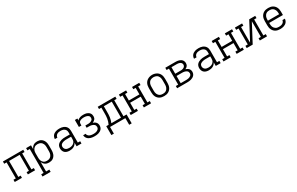

<svg xmlns="http://www.w3.org/2000/svg" viewBox="268 -2318 6663 4301"><g transform="rotate(-30 3600.0 -168.0)"><path d="M37 0V-58H98V-472H37V-530H563V-472H502V-58H563V0H377V-58H437V-472H163V-58H223V0Z M637 205V147H698V-472H637V-530H763V-430Q772 -454 788 -475.5Q804 -497 825.5 -511.5Q847 -526 872.5 -532Q898 -538 924 -538Q951 -538 978 -531.5Q1005 -525 1027.5 -510Q1050 -495 1066.5 -473.5Q1083 -452 1093 -426.5Q1103 -401 1106.5 -374Q1110 -347 1110 -320V-210Q1110 -183 1106.5 -156Q1103 -129 1093 -103.5Q1083 -78 1066.5 -56.5Q1050 -35 1027.5 -20Q1005 -5 978 1.5Q951 8 924 8Q898 8 872.5 2Q847 -4 825.5 -18.5Q804 -33 788 -54.5Q772 -76 763 -100V147H847V205ZM901 -50Q921 -50 941.5 -54.5Q962 -59 979.5 -69.5Q997 -80 1010 -95.5Q1023 -111 1031 -130Q1039 -149 1042 -169.5Q1045 -190 1045 -210V-320Q1045 -340 1042 -360.5Q1039 -381 1031 -400Q1023 -419 1010 -434.5Q997 -450 979.5 -460.5Q962 -471 941.5 -475.5Q921 -480 901 -480Q881 -480 861 -475.5Q841 -471 824.5 -460Q808 -449 795.5 -433Q783 -417 775.5 -398.5Q768 -380 765.5 -360Q763 -340 763 -320V-210Q763 -190 765.5 -170Q768 -150 775.5 -131.5Q783 -113 795.5 -97Q808 -81 824.5 -70Q841 -59 861 -54.5Q881 -50 901 -50Z M1456 8Q1425 8 1393 0Q1361 -8 1337 -28.5Q1313 -49 1301.5 -79.5Q1290 -110 1290 -142Q1290 -169 1298 -195Q1306 -221 1324 -240.5Q1342 -260 1365.5 -273Q1389 -286 1414.5 -293.5Q1440 -301 1467 -303.5Q1494 -306 1520 -306H1637V-362Q1637 -380 1633 -396.5Q1629 -413 1619.5 -427.5Q1610 -442 1596 -452.5Q1582 -463 1566 -469Q1550 -475 1533 -477.5Q1516 -480 1498 -480Q1475 -480 1451.5 -476Q1428 -472 1407.5 -460Q1387 -448 1374 -427.5Q1361 -407 1361 -383H1296Q1296 -407 1304 -430Q1312 -453 1326.5 -472Q1341 -491 1361.5 -504Q1382 -517 1404.5 -524.5Q1427 -532 1451 -535Q1475 -538 1498 -538Q1524 -538 1549.5 -534.5Q1575 -531 1598.5 -521.5Q1622 -512 1642.5 -496.5Q1663 -481 1676.5 -459.5Q1690 -438 1696 -413Q1702 -388 1702 -362V-58H1763V0H1637V-94Q1626 -69 1606.5 -48.5Q1587 -28 1563 -15.5Q1539 -3 1511.5 2.5Q1484 8 1456 8ZM1479 -50Q1499 -50 1519 -53Q1539 -56 1557.5 -63.5Q1576 -71 1591.5 -83.5Q1607 -96 1618 -113Q1629 -130 1633 -149.5Q1637 -169 1637 -189V-248H1520Q1502 -248 1484 -246.5Q1466 -245 1448.5 -241Q1431 -237 1414 -230.5Q1397 -224 1383 -212.5Q1369 -201 1362 -184Q1355 -167 1355 -149Q1355 -127 1365 -106Q1375 -85 1393.5 -72Q1412 -59 1434.5 -54.5Q1457 -50 1479 -50Z M2103 8Q2078 8 2054 5.5Q2030 3 2006.5 -3.5Q1983 -10 1961.5 -22Q1940 -34 1923.5 -52Q1907 -70 1897.5 -93Q1888 -116 1888 -140Q1888 -140 1888 -140.5Q1888 -141 1888 -141H1953Q1953 -141 1953 -141Q1953 -141 1953 -141Q1953 -125 1960.5 -110Q1968 -95 1980 -84.5Q1992 -74 2007 -67Q2022 -60 2038 -56.5Q2054 -53 2070 -51.5Q2086 -50 2103 -50Q2119 -50 2136 -51.5Q2153 -53 2169 -57Q2185 -61 2200.5 -68.5Q2216 -76 2228 -87.5Q2240 -99 2246.5 -114.5Q2253 -130 2253 -147Q2253 -164 2247 -180.5Q2241 -197 2228.5 -208.5Q2216 -220 2200 -227.5Q2184 -235 2167.5 -239.5Q2151 -244 2134 -245.5Q2117 -247 2100 -247H2039V-305H2100Q2115 -305 2130.5 -306Q2146 -307 2160.5 -311Q2175 -315 2189 -321.5Q2203 -328 2214.5 -338Q2226 -348 2231.5 -362.5Q2237 -377 2237 -393Q2237 -408 2231.5 -422.5Q2226 -437 2214.5 -447Q2203 -457 2189 -463.5Q2175 -470 2160.5 -473.5Q2146 -477 2130.5 -478.5Q2115 -480 2100 -480Q2085 -480 2070 -478.5Q2055 -477 2040 -473.5Q2025 -470 2011 -464Q1997 -458 1986 -448Q1975 -438 1969 -423.5Q1963 -409 1963 -394V-349H1898V-530H1963V-480Q1976 -497 1994.5 -508.5Q2013 -520 2033.5 -526.5Q2054 -533 2075.5 -535.5Q2097 -538 2119 -538Q2141 -538 2162.5 -535.5Q2184 -533 2205 -526Q2226 -519 2244.5 -506.5Q2263 -494 2276.5 -476.5Q2290 -459 2296 -438Q2302 -417 2302 -395Q2302 -375 2296.5 -355.5Q2291 -336 2278.5 -320.5Q2266 -305 2249 -294Q2232 -283 2213 -276Q2235 -269 2254.5 -257.5Q2274 -246 2289 -229.5Q2304 -213 2311 -191Q2318 -169 2318 -146Q2318 -121 2310 -97Q2302 -73 2285.5 -54.5Q2269 -36 2247 -23.5Q2225 -11 2201 -4Q2177 3 2152.5 5.5Q2128 8 2103 8Z M2502 172H2437V-58H2498Q2514 -89 2524.5 -123Q2535 -157 2541 -191.5Q2547 -226 2548.5 -261Q2550 -296 2550 -331V-472H2489V-530H2944V-472H2883V-58H2963V172H2898V0H2502ZM2819 -58V-472H2614V-331Q2614 -296 2613 -261Q2612 -226 2607 -191.5Q2602 -157 2592.5 -123.5Q2583 -90 2569 -58Z M3037 0V-58H3098V-472H3037V-530H3223V-472H3163V-303H3437V-472H3377V-530H3563V-472H3502V-58H3563V0H3377V-58H3437V-245H3163V-58H3223V0Z M3900 8Q3871 8 3842.5 2.5Q3814 -3 3789 -16.5Q3764 -30 3744 -51Q3724 -72 3712 -98Q3700 -124 3695 -152.5Q3690 -181 3690 -210V-320Q3690 -349 3695 -377.5Q3700 -406 3712 -432Q3724 -458 3744 -479Q3764 -500 3789.5 -513.5Q3815 -527 3843 -534Q3871 -541 3900 -541Q3929 -541 3957 -534Q3985 -527 4010.5 -513.5Q4036 -500 4056 -479Q4076 -458 4088 -432Q4100 -406 4105 -377.5Q4110 -349 4110 -320V-210Q4110 -181 4105 -152.5Q4100 -124 4088 -98Q4076 -72 4056 -51Q4036 -30 4011 -16.5Q3986 -3 3957.5 2.5Q3929 8 3900 8ZM3900 -50Q3920 -50 3940.5 -54Q3961 -58 3978.5 -68.5Q3996 -79 4009.5 -95Q4023 -111 4031 -130Q4039 -149 4042 -169.5Q4045 -190 4045 -210V-320Q4045 -341 4042 -361.5Q4039 -382 4031 -401Q4023 -420 4009.5 -436Q3996 -452 3978 -462Q3960 -472 3939.5 -476Q3919 -480 3898 -480Q3878 -480 3858 -475.5Q3838 -471 3820.5 -460.5Q3803 -450 3790 -434Q3777 -418 3769 -399.5Q3761 -381 3758 -360.5Q3755 -340 3755 -320V-210Q3755 -190 3758 -169.5Q3761 -149 3769 -130Q3777 -111 3790.5 -95Q3804 -79 3821.5 -68.5Q3839 -58 3859.5 -54Q3880 -50 3900 -50Z M4237 0V-58H4298V-472H4237V-530H4500Q4522 -530 4544.5 -527.5Q4567 -525 4588 -518.5Q4609 -512 4628.5 -500.5Q4648 -489 4662 -472Q4676 -455 4683 -433Q4690 -411 4690 -389Q4690 -371 4685 -353Q4680 -335 4669 -320Q4658 -305 4643 -294.5Q4628 -284 4611 -277Q4632 -270 4652 -259Q4672 -248 4687.5 -232Q4703 -216 4710.5 -194.5Q4718 -173 4718 -150Q4718 -125 4709.5 -101.5Q4701 -78 4684 -60Q4667 -42 4644.5 -30Q4622 -18 4598.5 -11.5Q4575 -5 4550 -2.5Q4525 0 4500 0ZM4363 -303H4500Q4514 -303 4528.5 -304.5Q4543 -306 4556.5 -310Q4570 -314 4582.5 -320Q4595 -326 4605 -336.5Q4615 -347 4620 -360.5Q4625 -374 4625 -388Q4625 -402 4620 -415.5Q4615 -429 4605 -439Q4595 -449 4582.5 -455.5Q4570 -462 4556.5 -465.5Q4543 -469 4528.5 -470.5Q4514 -472 4500 -472H4363ZM4500 -58Q4517 -58 4533.5 -59.5Q4550 -61 4566.5 -64.5Q4583 -68 4598.5 -75Q4614 -82 4626.5 -92.5Q4639 -103 4646 -119Q4653 -135 4653 -151Q4653 -168 4646.5 -184Q4640 -200 4627 -211Q4614 -222 4598.5 -228.5Q4583 -235 4567 -239Q4551 -243 4534 -244Q4517 -245 4500 -245H4363V-58Z M5056 8Q5025 8 4993 0Q4961 -8 4937 -28.5Q4913 -49 4901.5 -79.5Q4890 -110 4890 -142Q4890 -169 4898 -195Q4906 -221 4924 -240.5Q4942 -260 4965.5 -273Q4989 -286 5014.5 -293.5Q5040 -301 5067 -303.5Q5094 -306 5120 -306H5237V-362Q5237 -380 5233 -396.5Q5229 -413 5219.5 -427.5Q5210 -442 5196 -452.5Q5182 -463 5166 -469Q5150 -475 5133 -477.5Q5116 -480 5098 -480Q5075 -480 5051.5 -476Q5028 -472 5007.5 -460Q4987 -448 4974 -427.5Q4961 -407 4961 -383H4896Q4896 -407 4904 -430Q4912 -453 4926.5 -472Q4941 -491 4961.5 -504Q4982 -517 5004.5 -524.5Q5027 -532 5051 -535Q5075 -538 5098 -538Q5124 -538 5149.5 -534.5Q5175 -531 5198.5 -521.5Q5222 -512 5242.5 -496.5Q5263 -481 5276.5 -459.5Q5290 -438 5296 -413Q5302 -388 5302 -362V-58H5363V0H5237V-94Q5226 -69 5206.5 -48.5Q5187 -28 5163 -15.5Q5139 -3 5111.5 2.5Q5084 8 5056 8ZM5079 -50Q5099 -50 5119 -53Q5139 -56 5157.5 -63.5Q5176 -71 5191.5 -83.5Q5207 -96 5218 -113Q5229 -130 5233 -149.5Q5237 -169 5237 -189V-248H5120Q5102 -248 5084 -246.5Q5066 -245 5048.5 -241Q5031 -237 5014 -230.5Q4997 -224 4983 -212.5Q4969 -201 4962 -184Q4955 -167 4955 -149Q4955 -127 4965 -106Q4975 -85 4993.5 -72Q5012 -59 5034.5 -54.5Q5057 -50 5079 -50Z M5437 0V-58H5498V-472H5437V-530H5623V-472H5563V-303H5837V-472H5777V-530H5963V-472H5902V-58H5963V0H5777V-58H5837V-245H5563V-58H5623V0Z M6037 0V-58H6098V-472H6037V-530H6223V-472H6163V-67L6408 -530H6563V-472H6502V-58H6563V0H6377V-58H6437V-463L6192 0Z M6902 8Q6873 8 6844.5 2.5Q6816 -3 6790.5 -16Q6765 -29 6745 -50.5Q6725 -72 6712.5 -98Q6700 -124 6695 -152.5Q6690 -181 6690 -210V-320Q6690 -349 6695 -377.5Q6700 -406 6712 -432Q6724 -458 6744 -479Q6764 -500 6789 -513.5Q6814 -527 6842.5 -532.5Q6871 -538 6900 -538Q6929 -538 6957.5 -532.5Q6986 -527 7011 -513.5Q7036 -500 7056 -479Q7076 -458 7088 -432Q7100 -406 7105 -377.5Q7110 -349 7110 -320V-236H6755V-210Q6755 -189 6758 -168.5Q6761 -148 6769 -129.5Q6777 -111 6791 -95Q6805 -79 6822.5 -68.5Q6840 -58 6860.5 -54Q6881 -50 6902 -50Q6925 -50 6948.5 -54Q6972 -58 6992.5 -69Q7013 -80 7027.5 -100Q7042 -120 7043 -143H7108Q7106 -120 7097.5 -97.5Q7089 -75 7074 -56.5Q7059 -38 7038.5 -25.5Q7018 -13 6995.5 -5.5Q6973 2 6949.5 5Q6926 8 6902 8ZM6755 -294H7045V-320Q7045 -340 7042 -360.5Q7039 -381 7031 -400Q7023 -419 7009.5 -435Q6996 -451 6978.5 -461.5Q6961 -472 6940.5 -476Q6920 -480 6900 -480Q6880 -480 6859.5 -476Q6839 -472 6821.5 -461.5Q6804 -451 6790.5 -435Q6777 -419 6769 -400Q6761 -381 6758 -360.5Q6755 -340 6755 -320Z"/></g></svg>

Font: Iosevka Curly Slab LtEx
Style: Regular
Weight: 300
Width: 7
Monospace: yes
Designer: Belleve Invis
Foundry: Belleve Invis
Version: Version 11.1.0; ttfautohint (v1.8.3)